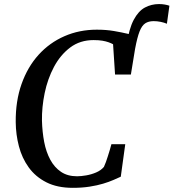

<svg xmlns="http://www.w3.org/2000/svg" viewBox="-20 -894 834 922"><path d="M611.5 -605.5 588 -679Q599.5 -756 622 -798.5Q644.5 -841 675.8 -857.8Q707 -874.5 743.5 -874.5Q758.5 -874.5 771.2 -872.2Q784 -870 793.5 -866.5L781.5 -780Q768.5 -785.5 751.8 -789Q735 -792.5 718 -792.5Q693.5 -792.5 677.5 -782Q661.5 -771.5 650.2 -743Q639 -714.5 629 -661ZM329.5 8Q255 8 202.8 -18.5Q150.5 -45 118 -90Q85.5 -135 70.8 -191.5Q56 -248 55.5 -307.5Q54.5 -408.5 83.5 -490.5Q112.5 -572.5 165.2 -630.8Q218 -689 289.5 -720.2Q361 -751.5 445 -751.5Q490 -751.5 527.5 -745Q565 -738.5 593.2 -731.8Q621.5 -725 639 -722.5L608.5 -536H532.5L523 -681.5Q514 -686.5 501.5 -691Q489 -695.5 471.8 -698.5Q454.5 -701.5 429.5 -701.5Q364.5 -701.5 317.2 -666Q270 -630.5 239.2 -572.8Q208.5 -515 194.5 -447Q180.5 -379 181.5 -314.5Q183 -260.5 192.2 -212.2Q201.5 -164 221.5 -127Q241.5 -90 273 -68.8Q304.5 -47.5 350 -47.5Q369 -47.5 393.8 -51.8Q418.5 -56 441.5 -65.8Q464.5 -75.5 479 -92.5Q484 -103.5 488.8 -116.5Q493.5 -129.5 498 -144Q502.5 -158.5 507 -173Q511.5 -187.5 515 -201.5H581.5L560 -45.5Q546 -39 524.8 -29.8Q503.5 -20.5 475.2 -12Q447 -3.5 410.8 2.2Q374.5 8 329.5 8Z"/></svg>

Font: Merriweather 36pt Medium
Style: Italic
Weight: 500
Italic angle: -7.8°
Version: Version 2.101